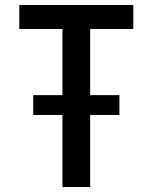

<svg xmlns="http://www.w3.org/2000/svg" viewBox="-20 -755 616 775"><path d="M232 0H344V-291H462V-371H344V-638H518V-735H58V-638H232V-371H114V-291H232Z"/></svg>

Font: Iosevka Sparkle Semibold
Style: Regular
Weight: 600
Designer: Belleve Invis
Foundry: Belleve Invis
Version: Version 4.5.0; ttfautohint (v1.8.3)